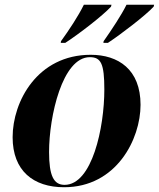

<svg xmlns="http://www.w3.org/2000/svg" viewBox="-20 -776 667 806"><path d="M415 -603 414 -596H433C489 -633 592 -712 625 -748L627 -756H511C490 -713 448 -650 415 -603ZM236 -603 235 -596H254C311 -633 411 -710 446 -748L448 -756H332C309 -709 270 -650 236 -603ZM249 10C469 10 570 -192 570 -336C570 -485 476 -546 361 -546C137 -546 33 -350 33 -200C33 -59 120 10 249 10ZM251 0C205 0 186 -39 186 -138C186 -288 242 -536 357 -536C404 -536 418 -509 418 -400C418 -241 367 0 251 0Z"/></svg>

Font: Noto Serif Display
Style: Bold Italic
Weight: 700
Italic angle: -12°
Designer: Monotype Design Team
Foundry: Monotype Imaging Inc.
Version: Version 2.009